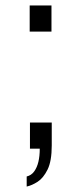

<svg xmlns="http://www.w3.org/2000/svg" viewBox="-20 -546 298 705"><path d="M78 139V102Q95 98 105.5 83.5Q116 69 121 48Q126 27 126 0H90V-96H170V-12Q170 46 154.5 77Q139 108 118 121.5Q97 135 78 139ZM89 -430V-526H169V-430Z"/></svg>

Font: Archivo SemiCondensed Light
Style: Regular
Weight: 300
Width: 4
Designer: Hector Gatti
Foundry: Omnibus-Type
Version: Version 2.001